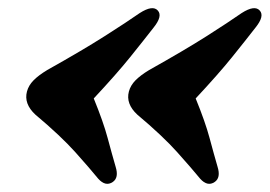

<svg xmlns="http://www.w3.org/2000/svg" viewBox="-20 -477 660 470"><path d="M46 -253Q50 -268 62 -280.2Q74 -292.5 95.5 -305.5Q182 -354 236.2 -388.5Q290.5 -423 322 -445Q354 -465.5 366.5 -451Q378.5 -437.5 356 -409.5Q331.5 -378 298.5 -337Q265.5 -296 209.5 -236Q233 -178.5 243.5 -139.2Q254 -100 263 -69Q271.5 -42 256 -31.5Q238.5 -19.5 220.5 -39.5Q200.5 -64 164.8 -104Q129 -144 66.5 -196.5Q38 -223 46 -253ZM295.5 -253Q299.5 -268 311.5 -280.2Q323.5 -292.5 345 -305.5Q431.5 -354 485.8 -388.5Q540 -423 571.5 -445Q603.5 -465.5 616 -451Q628 -437.5 605.5 -409.5Q581 -378 548 -337Q515 -296 459 -236Q482.5 -178.5 493 -139.2Q503.5 -100 512.5 -69Q521 -42 505.5 -31.5Q488 -19.5 470 -39.5Q450 -64 414.2 -104Q378.5 -144 316 -196.5Q287.5 -223 295.5 -253Z"/></svg>

Font: Fraunces 72pt S050 Black
Style: Italic
Weight: 900
Italic angle: -16°
Version: Version 1.000; ttfautohint (v1.8.3)